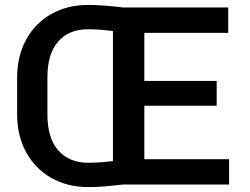

<svg xmlns="http://www.w3.org/2000/svg" viewBox="-20 -741 1004 771"><path d="M899.9 -101.6V0H525.9H475.1Q430.7 4.9 398.9 7.6Q367.2 10.3 334.5 10.3Q251 10.3 186 -26.6Q121.1 -63.5 85 -129.6Q48.8 -195.8 48.8 -281.2V-429.7Q48.8 -515.1 84.7 -581.3Q120.6 -647.5 185.3 -684.3Q250 -721.2 333.5 -721.2Q392.1 -721.2 475.1 -710.9H559.6H896.5V-608.9H559.6V-416H850.1V-316.4H559.6V-101.6ZM334.5 -87.4Q378.9 -87.4 433.6 -94.2V-616.2Q381.3 -623.5 333.5 -623.5Q256.8 -623.5 213.6 -574.2Q170.4 -524.9 170.4 -430.7V-281.2Q170.4 -186.5 214.1 -137Q257.8 -87.4 334.5 -87.4Z"/></svg>

Font: Heebo Medium
Style: Regular
Weight: 500
Designer: Oded Ezer
Foundry: Meir Sadan
Version: Version 2.001; ttfautohint (v1.5.14-ce02) -l 8 -r 50 -G 200 